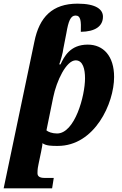

<svg xmlns="http://www.w3.org/2000/svg" viewBox="-56 -790 667 1050"><path d="M238 183H188C159 183 149 173 149 157C149 133 152 121 155 106L169 39C174 17 177 -5 176 -7C197 8 228 8 260 8C462 8 568 -225 568 -369C568 -484 509 -546 424 -546C326 -546 294 -478 275 -438H268C275 -456 289 -505 290 -522L307 -609C318 -674 330 -705 357 -705C386 -705 388 -675 386 -616C464 -617 507 -646 507 -699C507 -738 470 -770 368 -770C231 -770 159 -697 132 -562L-36 240H229ZM256 -60C229 -60 207 -69 198 -77L235 -258C253 -347 306 -460 358 -460C398 -460 409 -411 409 -362C409 -265 353 -60 256 -60Z"/></svg>

Font: Noto Serif SemiCondensed Extra
Style: Italic
Weight: 800
Width: 4
Italic angle: -12°
Designer: Monotype Design Team
Foundry: Monotype Imaging Inc.
Version: Version 1.901